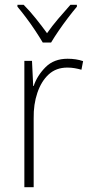

<svg xmlns="http://www.w3.org/2000/svg" viewBox="-20 -784 382 804"><path d="M263 -538Q299 -538 328 -528L321 -492Q307 -496 292.5 -498.5Q278 -501 262 -501Q215 -501 184 -472.5Q153 -444 136.5 -395.5Q120 -347 121 -288V0H82V-529H114L119 -424H121Q136 -468 171 -503Q206 -538 263 -538ZM159 -606Q146 -628 127.5 -656Q109 -684 89 -710.5Q69 -737 53 -756V-764H79Q104 -739 130 -706.5Q156 -674 177 -645Q198 -675 223.5 -705Q249 -735 275 -764H302V-756Q285 -736 264.5 -709Q244 -682 225.5 -655Q207 -628 194 -606Z"/></svg>

Font: Noto Sans Ethiopic SemiCondensed ExtraLight
Style: Regular
Weight: 200
Width: 4
Designer: Monotype Design Team
Foundry: Monotype Imaging Inc.
Version: Version 2.102; ttfautohint (v1.8.4.7-5d5b)